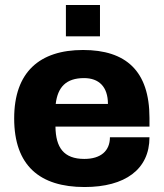

<svg xmlns="http://www.w3.org/2000/svg" viewBox="-20 -740 659 772"><path d="M245 -594H382V-720H245ZM320 12C483 12 581 -59 581 -188H422C422 -134 386 -101 319 -101C236 -101 204 -147 203 -231H581V-266C581 -455 486 -539 314 -539C139 -539 37 -450 37 -264C37 -74 140 12 320 12ZM204 -322C212 -390 246 -426 318 -426C377 -426 414 -392 414 -322Z"/></svg>

Font: Archivo ExtraBold
Style: Regular
Weight: 800
Designer: Hector Gatti
Foundry: Omnibus-Type
Version: Version 2.001